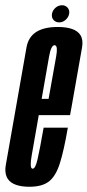

<svg xmlns="http://www.w3.org/2000/svg" viewBox="-46 -709 334 733"><path d="M67 4Q5 4 -15.5 -25Q-30 -46 -23.5 -81Q-8.5 -166 15 -299.5Q41.5 -450.5 55.2 -528.2Q69 -606 174 -606Q241.5 -606 261 -575Q272 -557.5 267.5 -529.5Q254 -453 227.5 -302.5Q224.5 -285 221.5 -269.5H102Q82.5 -159 75 -115.5Q67 -69.5 76.5 -65.5Q77.5 -65 79 -65Q89 -65 97.2 -100.2Q105.5 -135.5 120.5 -221.5H213Q198 -134.5 182.5 -85.5Q167 -36.5 140.8 -16.2Q114.5 4 67 4ZM113 -331.5H139.5Q161.5 -453.5 168.5 -494Q175 -531 165.5 -535.5Q164 -536.5 162.5 -536.5Q149 -536.5 141.5 -494Q135 -456 113 -331.5ZM180 -623.5Q166.5 -623.5 158.2 -633Q150 -642.5 152.5 -656.5Q155 -670 166 -679.5Q177 -689 191 -689Q204 -689 212.2 -679.5Q220.5 -670 218 -656.5Q215.5 -643 204.5 -633.2Q193.5 -623.5 180 -623.5Z"/></svg>

Font: Anybody UltraCondensed Medium
Style: Italic
Weight: 500
Width: 1
Italic angle: -10°
Designer: Tyler Finck
Foundry: Etcetera Type Company
Version: Version 1.010; ttfautohint (v1.8.3) -l 8 -r 50 -G 200 -x 14 